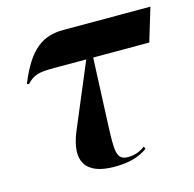

<svg xmlns="http://www.w3.org/2000/svg" viewBox="-86 -624 730 721"><g transform="rotate(-15 279.5 -263.0)"><path d="M274 10C328 10 367 0 403 -25L399 -35C382 -22 360 -12 333 -12C286 -12 287 -46 291 -151L302 -407H520L559 -536H220C141 -536 86 -500 36 -376L43 -373C71 -402 89 -407 151 -407H275L170 -157C126 -51 158 10 274 10Z"/></g></svg>

Font: Noto Serif Display
Style: Bold Italic
Weight: 700
Italic angle: -12°
Designer: Monotype Design Team
Foundry: Monotype Imaging Inc.
Version: Version 2.009